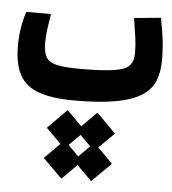

<svg xmlns="http://www.w3.org/2000/svg" viewBox="-50 -400 686 764"><g transform="rotate(5 293.0 -18.0)"><path d="M248.5 3.9Q158.7 3.9 105.2 -15.1Q51.8 -34.2 28.3 -77.6Q4.9 -121.1 4.9 -194.3Q4.9 -231.9 11 -267.8Q17.1 -303.7 26.4 -330.6H125Q118.7 -292 115.2 -267.1Q111.8 -242.2 111.8 -214.4Q111.8 -177.2 123.5 -157.5Q135.3 -137.7 167 -130.6Q198.7 -123.5 258.3 -123.5Q348.6 -123.5 394.5 -130.6Q440.4 -137.7 456.1 -155.3Q471.7 -172.9 471.7 -204.6Q471.7 -234.9 467.5 -265.6Q463.4 -296.4 455.6 -343.8L562.5 -354Q571.8 -305.2 576.4 -268.1Q581.1 -231 581.1 -185.1Q581.1 -139.6 567.1 -104.2Q553.2 -68.8 517.1 -44.9Q481 -21 416 -8.5Q351.1 3.9 248.5 3.9ZM223.1 318.4 146.5 242.2 207.5 180.7 147.9 121.6 224.6 44.4 283.7 104 343.3 43.9 419.9 121.1 358.9 181.6 418.5 241.7 341.8 317.9 282.7 258.8ZM282.2 224.6 326.2 180.2 284.2 138.2 240.2 182.1Z"/></g></svg>

Font: CaskaydiaCove NFP SemiBold
Style: Regular
Weight: 600
Designer: Aaron Bell
Foundry: Saja Typeworks
Version: Version 2111.001; VTT 6.35;Nerd Fonts 3.1.1